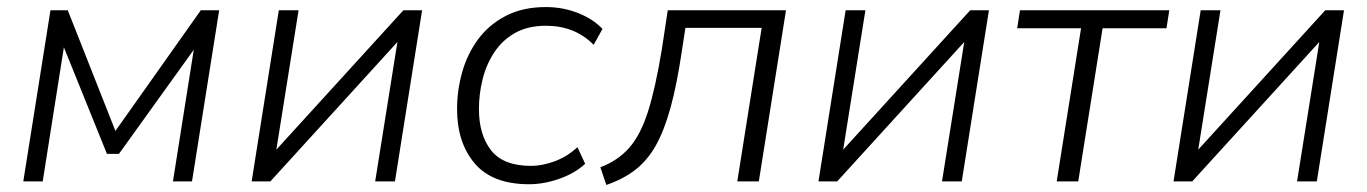

<svg xmlns="http://www.w3.org/2000/svg" viewBox="-20 -514 3874 544"><path d="M46 0 123 -485H172L307 -143L549 -485H601L524 0H470L529 -373L317 -78H283L161 -380L101 0Z M693 0 770 -485H826L763 -90L1123 -485H1176L1099 0H1043L1106 -395L746 0Z M1479 8Q1375 8 1325 -51Q1275 -110 1275 -205Q1275 -258 1289.5 -309.5Q1304 -361 1334.5 -402.5Q1365 -444 1413 -469Q1461 -494 1527 -494Q1575 -494 1618 -477Q1661 -460 1687 -432L1662 -387Q1609 -441 1527 -441Q1476 -441 1440 -421Q1404 -401 1381 -366.5Q1358 -332 1347.5 -290Q1337 -248 1337 -205Q1337 -132 1371.5 -88Q1406 -44 1485 -44Q1516 -44 1551.5 -57Q1587 -70 1616 -97L1638 -50Q1609 -23 1565 -7.5Q1521 8 1479 8Z M1698 10 1681 -40Q1731 -59 1763 -95.5Q1795 -132 1816 -198Q1837 -264 1855 -373L1872 -485H2207L2130 0H2069L2138 -435H1922L1912 -370Q1898 -275 1880 -209.5Q1862 -144 1838 -101.5Q1814 -59 1779.5 -32.5Q1745 -6 1698 10Z M2299 0 2376 -485H2432L2369 -90L2729 -485H2782L2705 0H2649L2712 -395L2352 0Z M2974 0 3043 -434H2862L2870 -485H3293L3285 -434H3104L3035 0Z M3305 0 3382 -485H3438L3375 -90L3735 -485H3788L3711 0H3655L3718 -395L3358 0Z"/></svg>

Font: Nunito Sans Light
Style: Italic
Weight: 300
Italic angle: -9°
Designer: Vernon Adams
Foundry: Vernon Adams
Version: Version 3.006; ttfautohint (v1.8.3)